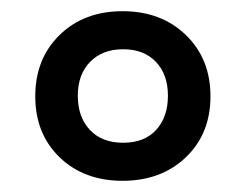

<svg xmlns="http://www.w3.org/2000/svg" viewBox="-20 -746 440 343"><path d="M199 -423Q130 -423 86.5 -465Q43 -507 43 -574Q43 -641 86.5 -683.5Q130 -726 199 -726Q268 -726 312 -683.5Q356 -641 356 -574Q356 -507 312 -465Q268 -423 199 -423ZM200 -491Q238 -491 259 -514Q280 -537 280 -575Q280 -613 258.5 -635.5Q237 -658 200 -658Q163 -658 141 -635.5Q119 -613 119 -575Q119 -537 140.5 -514Q162 -491 200 -491Z"/></svg>

Font: Noto Serif Toto
Style: Bold
Weight: 700
Designer: Monotype Design Team
Foundry: Monotype Imaging Inc.
Version: Version 2.001; ttfautohint (v1.8.4.7-5d5b)